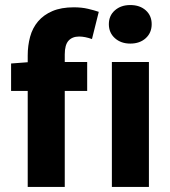

<svg xmlns="http://www.w3.org/2000/svg" viewBox="-20 -742 675 762"><path d="M90 0V-381H24V-490L90 -495V-522Q90 -561 99.5 -596Q109 -631 131 -657Q153 -683 188 -698Q223 -713 273 -713Q304 -713 329.5 -707Q355 -701 372 -695L345 -587Q317 -597 294 -597Q267 -597 252 -580.5Q237 -564 237 -526V-496H326V-381H237V0ZM424 0V-496H571V0ZM497 -569Q460 -569 436 -590.5Q412 -612 412 -646Q412 -680 436 -701Q460 -722 497 -722Q535 -722 558.5 -701Q582 -680 582 -646Q582 -612 558.5 -590.5Q535 -569 497 -569Z"/></svg>

Font: TT Toshiba Sans
Style: Bold
Weight: 700
Designer: Paul D. Hunt
Foundry: Toshiba Corporation
Version: Version 2.020;PS 2.000;hotconv 1.0.86;makeotf.lib2.5.63406